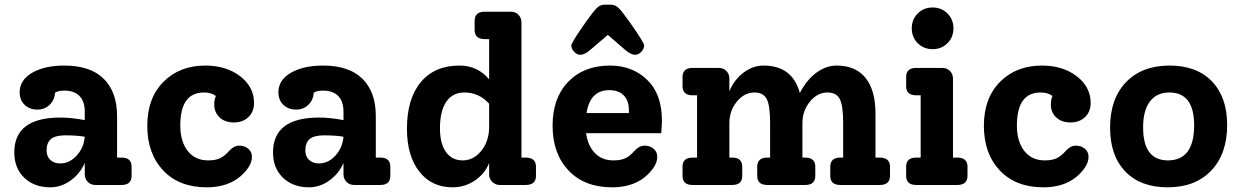

<svg xmlns="http://www.w3.org/2000/svg" viewBox="-20 -790 5304 820"><path d="M499 -117Q542 -117 542 -78V-39Q542 0 499 0H388Q368 0 355 -13Q342 -26 342 -46V-94Q322 -48 281.5 -19Q241 10 195 10Q126 10 83.5 -31Q41 -72 41 -139Q41 -288 238 -288Q284 -288 342 -277V-314Q342 -357 319.5 -380Q297 -403 255 -403Q228 -403 215 -394Q213 -363 192 -342.5Q171 -322 140 -322Q106 -322 85 -342.5Q64 -363 64 -396Q64 -448 117 -479Q170 -510 255 -510Q366 -510 423 -453.5Q480 -397 480 -295V-117ZM237 -92Q277 -92 307.5 -125.5Q338 -159 342 -206Q309 -212 259 -212Q217 -212 198 -196.5Q179 -181 179 -147Q179 -122 195 -107Q211 -92 237 -92Z M1002 -168Q1024 -168 1040 -155Q1056 -142 1056 -120Q1056 -96 1039 -72Q980 10 863 10Q745 10 677 -62Q609 -134 609 -253Q609 -371 678 -440.5Q747 -510 857 -510Q946 -510 1005.5 -464.5Q1065 -419 1065 -350Q1065 -313 1041 -290Q1017 -267 979 -267Q941 -267 918 -288.5Q895 -310 895 -344Q895 -365 902 -380Q883 -395 851 -395Q750 -395 750 -254Q750 -186 781.5 -145.5Q813 -105 869 -105Q901 -105 920.5 -114.5Q940 -124 959 -146Q979 -168 1002 -168Z M1604 -117Q1647 -117 1647 -78V-39Q1647 0 1604 0H1493Q1473 0 1460 -13Q1447 -26 1447 -46V-94Q1427 -48 1386.5 -19Q1346 10 1300 10Q1231 10 1188.5 -31Q1146 -72 1146 -139Q1146 -288 1343 -288Q1389 -288 1447 -277V-314Q1447 -357 1424.5 -380Q1402 -403 1360 -403Q1333 -403 1320 -394Q1318 -363 1297 -342.5Q1276 -322 1245 -322Q1211 -322 1190 -342.5Q1169 -363 1169 -396Q1169 -448 1222 -479Q1275 -510 1360 -510Q1471 -510 1528 -453.5Q1585 -397 1585 -295V-117ZM1342 -92Q1382 -92 1412.5 -125.5Q1443 -159 1447 -206Q1414 -212 1364 -212Q1322 -212 1303 -196.5Q1284 -181 1284 -147Q1284 -122 1300 -107Q1316 -92 1342 -92Z M2225 -117Q2269 -117 2269 -78V-39Q2269 0 2225 0H2115Q2096 0 2082.5 -13Q2069 -26 2069 -46V-94Q2051 -48 2008 -19Q1965 10 1913 10Q1823 10 1770.5 -57.5Q1718 -125 1718 -240Q1718 -368 1777 -439Q1836 -510 1942 -510Q2020 -510 2069 -451V-623H2050Q2007 -623 2007 -662V-701Q2007 -740 2050 -740H2162Q2181 -740 2194 -727Q2207 -714 2207 -694V-117ZM1956 -105Q2003 -105 2036 -146.5Q2069 -188 2069 -248V-347Q2026 -395 1963 -395Q1913 -395 1886 -355.5Q1859 -316 1859 -242Q1859 -177 1884.5 -141Q1910 -105 1956 -105Z M2458 -556Q2444 -556 2432 -569Q2420 -582 2420 -596Q2420 -608 2482 -696Q2514 -741 2528.5 -755.5Q2543 -770 2561 -770H2590Q2608 -770 2622.5 -755.5Q2637 -741 2669 -696Q2731 -608 2731 -596Q2731 -582 2719 -569Q2707 -556 2693 -556Q2674 -556 2650 -577L2576 -641L2501 -577Q2477 -556 2458 -556ZM2807 -275Q2807 -260 2804 -221H2483Q2491 -167 2521 -136Q2551 -105 2600 -105Q2632 -105 2651.5 -114.5Q2671 -124 2690 -146Q2710 -168 2733 -168Q2755 -168 2771 -155Q2787 -142 2787 -120Q2787 -96 2770 -72Q2711 10 2594 10Q2476 10 2408 -62Q2340 -134 2340 -253Q2340 -372 2407 -441Q2474 -510 2585 -510Q2681 -510 2744 -449Q2807 -388 2807 -275ZM2582 -405Q2500 -405 2485 -307H2666V-318Q2666 -361 2643.5 -383Q2621 -405 2582 -405Z M3737 -117Q3781 -117 3781 -78V-39Q3781 0 3737 0H3569Q3526 0 3526 -39V-78Q3526 -117 3569 -117H3581V-266Q3581 -339 3566.5 -367Q3552 -395 3514 -395Q3471 -395 3439 -356Q3407 -317 3407 -264V-117H3419Q3462 -117 3462 -78V-39Q3462 0 3419 0H3257Q3214 0 3214 -39V-78Q3214 -117 3257 -117H3269V-266Q3269 -339 3254.5 -367Q3240 -395 3202 -395Q3159 -395 3127 -356Q3095 -317 3095 -264V-117H3107Q3150 -117 3150 -78V-39Q3150 0 3107 0H2938Q2895 0 2895 -39V-78Q2895 -117 2938 -117H2957V-383H2938Q2895 -383 2895 -422V-461Q2895 -500 2938 -500H3049Q3069 -500 3082 -487Q3095 -474 3095 -454V-400Q3115 -449 3155 -479.5Q3195 -510 3241 -510Q3364 -510 3396 -393Q3425 -449 3466.5 -479.5Q3508 -510 3553 -510Q3634 -510 3676.5 -457.5Q3719 -405 3719 -305V-117Z M4026.5 -605.5Q4001 -580 3963 -580Q3925 -580 3899.5 -605.5Q3874 -631 3874 -669Q3874 -707 3899.5 -732.5Q3925 -758 3963 -758Q4001 -758 4026.5 -732.5Q4052 -707 4052 -669Q4052 -631 4026.5 -605.5ZM3893 0Q3850 0 3850 -39V-78Q3850 -117 3893 -117H3912V-383H3893Q3850 -383 3850 -422V-461Q3850 -500 3893 -500H4004Q4024 -500 4037 -487Q4050 -474 4050 -454V-117H4068Q4112 -117 4112 -78V-39Q4112 0 4068 0Z M4575 -168Q4597 -168 4613 -155Q4629 -142 4629 -120Q4629 -96 4612 -72Q4553 10 4436 10Q4318 10 4250 -62Q4182 -134 4182 -253Q4182 -371 4251 -440.5Q4320 -510 4430 -510Q4519 -510 4578.5 -464.5Q4638 -419 4638 -350Q4638 -313 4614 -290Q4590 -267 4552 -267Q4514 -267 4491 -288.5Q4468 -310 4468 -344Q4468 -365 4475 -380Q4456 -395 4424 -395Q4323 -395 4323 -254Q4323 -186 4354.5 -145.5Q4386 -105 4442 -105Q4474 -105 4493.5 -114.5Q4513 -124 4532 -146Q4552 -168 4575 -168Z M4967 10Q4851 10 4786 -57.5Q4721 -125 4721 -245Q4721 -368 4789 -439Q4857 -510 4975 -510Q5091 -510 5156 -442.5Q5221 -375 5221 -256Q5221 -133 5153 -61.5Q5085 10 4967 10ZM4968 -105Q5080 -105 5080 -255Q5080 -395 4974 -395Q4920 -395 4891 -356.5Q4862 -318 4862 -246Q4862 -105 4968 -105Z"/></svg>

Font: Solway
Style: Bold
Weight: 700
Designer: Mariya V. Pigoulevskaya
Foundry: The Northern Block Ltd.
Version: Version 1.000;hotconv 1.0.109;makeotfexe 2.5.65596